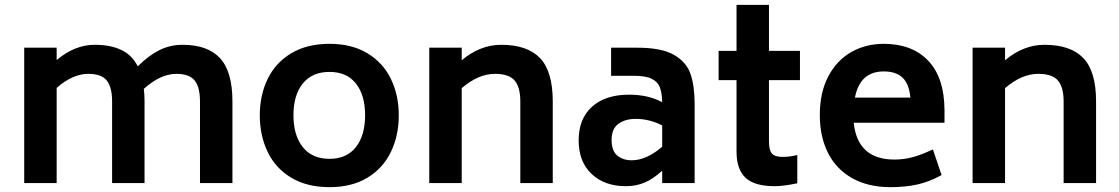

<svg xmlns="http://www.w3.org/2000/svg" viewBox="-20 -756 4622 793"><path d="M940 -337V0H806V-337Q806 -396 784 -423.5Q762 -451 708 -451Q643 -451 574 -389Q577 -365 577 -337V0H443V-337Q443 -396 421 -423.5Q399 -451 345 -451Q280 -451 214 -393V0H80V-559H214V-508Q289 -571 371 -571Q437 -571 481.5 -549.5Q526 -528 549 -482Q594 -527 638.5 -549Q683 -571 734 -571Q838 -571 889 -515.5Q940 -460 940 -337Z M1053 -280Q1053 -363 1085.5 -430Q1118 -497 1183 -536Q1248 -575 1341 -575Q1433 -575 1497.5 -536Q1562 -497 1594.5 -430Q1627 -363 1627 -280Q1627 -196 1594.5 -128.5Q1562 -61 1497.5 -22Q1433 17 1341 17Q1248 17 1183 -22Q1118 -61 1085.5 -128.5Q1053 -196 1053 -280ZM1488 -280Q1488 -363 1450 -411Q1412 -459 1341 -459Q1269 -459 1230.5 -411Q1192 -363 1192 -280Q1192 -197 1230.5 -148.5Q1269 -100 1341 -100Q1412 -100 1450 -148.5Q1488 -197 1488 -280Z M2263 -337V0H2129V-337Q2129 -396 2105.5 -423.5Q2082 -451 2024 -451Q1956 -451 1887 -392V0H1753V-559H1887V-507Q1963 -571 2050 -571Q2158 -571 2210.5 -516Q2263 -461 2263 -337Z M2849 -326V0H2715V-51Q2678 -17 2642.5 -2Q2607 13 2565 13Q2477 13 2423.5 -37.5Q2370 -88 2370 -176Q2370 -266 2425.5 -315.5Q2481 -365 2578 -365Q2657 -365 2715 -334Q2714 -372 2705.5 -395Q2697 -418 2672 -430.5Q2647 -443 2598 -443H2504V-559H2613Q2712 -559 2763.5 -529.5Q2815 -500 2832 -450.5Q2849 -401 2849 -326ZM2715 -150V-238Q2662 -265 2606 -265Q2562 -265 2534 -244.5Q2506 -224 2506 -178Q2506 -133 2529.5 -113.5Q2553 -94 2589 -94Q2650 -94 2715 -150Z M3156 -425V-172Q3156 -136 3168 -122Q3180 -108 3212 -108Q3244 -108 3273 -116V1Q3216 13 3179 13Q3096 13 3059 -22Q3022 -57 3022 -130V-425H2948V-546H3022V-736H3156V-546H3284V-425Z M3674 -97Q3713 -97 3750 -107Q3787 -117 3833 -139L3869 -33Q3821 -6 3771 5.5Q3721 17 3658 17Q3565 17 3499 -20.5Q3433 -58 3399.5 -125Q3366 -192 3366 -281Q3366 -374 3401 -440.5Q3436 -507 3496 -541Q3556 -575 3630 -575Q3747 -575 3813.5 -505.5Q3880 -436 3881 -302V-249H3506Q3522 -97 3674 -97ZM3511 -353H3740Q3735 -409 3708 -435Q3681 -461 3630 -461Q3532 -461 3511 -353Z M4507 -337V0H4373V-337Q4373 -396 4349.5 -423.5Q4326 -451 4268 -451Q4200 -451 4131 -392V0H3997V-559H4131V-507Q4207 -571 4294 -571Q4402 -571 4454.5 -516Q4507 -461 4507 -337Z"/></svg>

Font: Biryani
Style: Bold
Weight: 700
Designer: Dan Reynolds and Mathieu Reguer
Foundry: Dan Reynolds and Mathieu Reguer
Version: Version 1.004; ttfautohint (v1.1) -l 5 -r 5 -G 72 -x 0 -D la